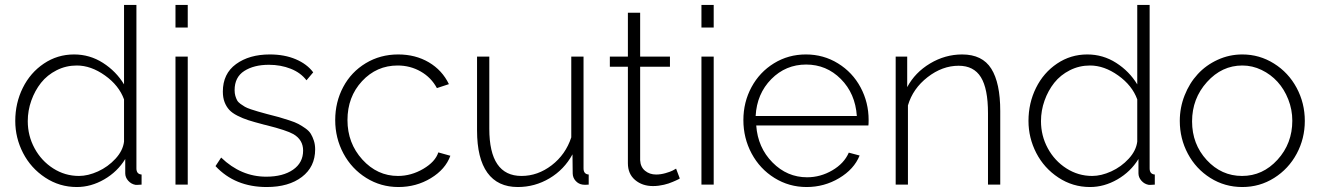

<svg xmlns="http://www.w3.org/2000/svg" viewBox="-20 -750 5363 780"><path d="M42 -258.8Q42 -331.1 72.5 -392.8Q103 -454.6 158.2 -491.7Q213.4 -528.8 280.8 -528.8Q344.7 -528.8 398.2 -494.6Q451.7 -460.4 483.9 -407.2V-730H534.2V-65.9Q534.2 -42.5 555.2 -41V0Q535.6 1.5 530.8 1Q513.2 -2 501 -15.6Q488.8 -29.3 488.8 -45.9V-104Q457 -52.2 403.3 -21.2Q349.6 9.8 292 9.8Q221.7 9.8 163.6 -28.6Q105.5 -66.9 73.7 -128.4Q42 -189.9 42 -258.8ZM483.9 -174.8V-346.2Q463.4 -402.8 406.5 -443.4Q349.6 -483.9 292 -483.9Q248 -483.9 210 -464.6Q171.9 -445.3 146.7 -413.6Q121.6 -381.8 107.2 -341.3Q92.8 -300.8 92.8 -257.8Q92.8 -198.7 120.4 -147.7Q147.9 -96.7 196 -65.9Q244.1 -35.2 300.8 -35.2Q337.4 -35.2 378.2 -53.7Q418.9 -72.3 449.2 -105.2Q479.5 -138.2 483.9 -174.8Z M692.9 -638.2V-730H742.7V-638.2ZM692.9 0V-520H742.7V0Z M1063.5 9.8Q934.6 9.8 855.5 -75.2L878.4 -109.9Q959 -32.2 1061.5 -32.2Q1129.4 -32.2 1170.4 -60.5Q1211.4 -88.9 1211.4 -138.2Q1211.4 -182.1 1171.9 -205.1Q1144.5 -220.7 1063 -241.2Q1059.1 -242.2 1050.8 -244.1H1050.3L1049.8 -244.6H1049.3H1048.8H1048.3L1047.9 -245.1H1047.4Q1011.7 -254.4 989 -261.7Q966.3 -269 944.6 -280Q922.9 -291 911.1 -304Q899.4 -316.9 892.3 -335.2Q885.3 -353.5 885.3 -377.9Q885.3 -450.7 939 -489.7Q992.7 -528.8 1076.2 -528.8Q1135.7 -528.8 1181.6 -509.3Q1227.5 -489.7 1252.4 -456.1L1225.1 -423.8Q1201.7 -454.6 1161.1 -470.7Q1120.6 -486.8 1072.3 -486.8Q1011.7 -486.8 972.4 -461.7Q933.1 -436.5 933.1 -383.8Q933.1 -371.1 936 -360.8Q939 -350.6 943.1 -342.8Q947.3 -335 957 -327.9Q966.8 -320.8 974.9 -316.2Q982.9 -311.5 999.5 -305.9Q1016.1 -300.3 1028.3 -296.9Q1040.5 -293.5 1063.5 -287.1Q1095.2 -279.3 1113 -274.2Q1130.9 -269 1155 -261.2Q1179.2 -253.4 1192.4 -246.3Q1205.6 -239.3 1220.5 -228.8Q1235.4 -218.3 1242.7 -206.3Q1250 -194.3 1255.1 -178.5Q1260.3 -162.6 1260.3 -143.1Q1260.3 -72.3 1206.5 -31.2Q1152.8 9.8 1063.5 9.8Z M1598.6 9.8Q1527.3 9.8 1468 -27.1Q1408.7 -64 1375.2 -126.5Q1341.8 -189 1341.8 -262.2Q1341.8 -335.4 1374.3 -396.5Q1406.7 -457.5 1465.8 -493.2Q1524.9 -528.8 1597.7 -528.8Q1668 -528.8 1722.2 -496.8Q1776.4 -464.8 1803.7 -408.2L1754.9 -392.1Q1731.9 -435.1 1689.2 -459.5Q1646.5 -483.9 1595.7 -483.9Q1509.8 -483.9 1450.7 -420.2Q1391.6 -356.4 1391.6 -262.2Q1391.6 -168.5 1452.1 -101.8Q1512.7 -35.2 1596.7 -35.2Q1650.4 -35.2 1699.5 -64Q1748.5 -92.8 1760.7 -130.9L1809.6 -117.2Q1789.6 -62 1730.2 -26.1Q1670.9 9.8 1598.6 9.8Z M1918 -220.2V-520H1967.8V-227.1Q1967.8 -35.2 2098.6 -35.2Q2164.6 -35.2 2221.2 -78.6Q2277.8 -122.1 2300.8 -191.9V-520H2350.6V-65.9Q2350.6 -42.5 2371.6 -41V0Q2354.5 1.5 2346.7 0Q2330.1 -2.4 2318.6 -15.1Q2307.1 -27.8 2306.6 -44.9L2305.7 -123Q2272 -61 2212.4 -25.6Q2152.8 9.8 2083.5 9.8Q2002 9.8 1960 -48.3Q1918 -106.4 1918 -220.2Z M2741.7 -24.9 2735.8 -21.5Q2730 -18.6 2725.6 -16.6Q2721.2 -14.6 2712.6 -11Q2704.1 -7.3 2695.8 -4.6Q2687.5 -2 2677.5 0.5Q2667.5 2.9 2656 4.4Q2644.5 5.9 2632.8 5.9Q2589.4 5.9 2560.1 -18.8Q2530.8 -43.5 2530.8 -86.9V-479H2457.5V-520H2530.8V-698.2H2580.6V-520H2701.7V-479H2580.6V-99.1Q2582 -71.3 2600.6 -56.2Q2619.1 -41 2645.5 -41Q2664.1 -41 2683.6 -46.6Q2703.1 -52.2 2712.2 -56.9Q2721.2 -61.5 2726.6 -64.9Z M2829.6 -638.2V-730H2879.4V-638.2ZM2829.6 0V-520H2879.4V0Z M3256.8 9.8Q3185.5 9.8 3126.2 -27.1Q3066.9 -64 3033.4 -126.5Q3000 -189 3000 -262.2Q3000 -335 3033 -396Q3065.9 -457 3124.3 -492.9Q3182.6 -528.8 3253.9 -528.8Q3325.7 -528.8 3384.5 -492.4Q3443.4 -456.1 3476.1 -395Q3508.8 -334 3508.8 -262.2Q3508.8 -245.1 3507.8 -240.2H3052.2Q3058.6 -150.4 3118.2 -90.1Q3177.7 -29.8 3258.8 -29.8Q3313 -29.8 3361.1 -57.9Q3409.2 -85.9 3428.2 -129.9L3472.2 -118.2Q3449.7 -62.5 3389.2 -26.4Q3328.6 9.8 3256.8 9.8ZM3049.8 -278.8H3460.9Q3454.6 -370.1 3396 -429Q3337.4 -487.8 3254.9 -487.8Q3171.9 -487.8 3113.3 -428.5Q3054.7 -369.1 3049.8 -278.8Z M4043.5 0H3993.7V-290Q3993.7 -390.1 3964.8 -436.5Q3936 -482.9 3874.5 -482.9Q3808.1 -482.9 3748.3 -436.5Q3688.5 -390.1 3668.5 -321.8V0H3618.7V-520H3665.5V-396Q3697.3 -455.6 3758.5 -492.2Q3819.8 -528.8 3888.7 -528.8Q3970.7 -528.8 4007.1 -470.9Q4043.5 -413.1 4043.5 -298.8Z M4158.2 -258.8Q4158.2 -331.1 4188.7 -392.8Q4219.2 -454.6 4274.4 -491.7Q4329.6 -528.8 4397 -528.8Q4460.9 -528.8 4514.4 -494.6Q4567.9 -460.4 4600.1 -407.2V-730H4650.4V-65.9Q4650.4 -42.5 4671.4 -41V0Q4651.9 1.5 4647 1Q4629.4 -2 4617.2 -15.6Q4605 -29.3 4605 -45.9V-104Q4573.2 -52.2 4519.5 -21.2Q4465.8 9.8 4408.2 9.8Q4337.9 9.8 4279.8 -28.6Q4221.7 -66.9 4189.9 -128.4Q4158.2 -189.9 4158.2 -258.8ZM4600.1 -174.8V-346.2Q4579.6 -402.8 4522.7 -443.4Q4465.8 -483.9 4408.2 -483.9Q4364.3 -483.9 4326.2 -464.6Q4288.1 -445.3 4262.9 -413.6Q4237.8 -381.8 4223.4 -341.3Q4209 -300.8 4209 -257.8Q4209 -198.7 4236.6 -147.7Q4264.2 -96.7 4312.3 -65.9Q4360.4 -35.2 4417 -35.2Q4453.6 -35.2 4494.4 -53.7Q4535.2 -72.3 4565.4 -105.2Q4595.7 -138.2 4600.1 -174.8Z M4772.9 -258.8Q4772.9 -313 4792.5 -362.5Q4812 -412.1 4845.7 -448.7Q4879.4 -485.4 4926.8 -507.1Q4974.1 -528.8 5026.9 -528.8Q5096.7 -528.8 5155.5 -491.9Q5214.4 -455.1 5247.6 -393.1Q5280.8 -331.1 5280.8 -258.8Q5280.8 -187 5247.8 -125.5Q5214.8 -64 5156.2 -27.1Q5097.7 9.8 5026.9 9.8Q4955.6 9.8 4897 -27.1Q4838.4 -64 4805.7 -125.5Q4772.9 -187 4772.9 -258.8ZM5230 -259.8Q5230 -304.7 5213.6 -346.2Q5197.3 -387.7 5169.9 -417.7Q5142.6 -447.8 5105.2 -465.8Q5067.9 -483.9 5026.9 -483.9Q4943.8 -483.9 4883.3 -416.7Q4822.8 -349.6 4822.8 -256.8Q4822.8 -164.6 4882.3 -99.9Q4941.9 -35.2 5025.9 -35.2Q5109.9 -35.2 5169.9 -101.1Q5230 -167 5230 -259.8Z"/></svg>

Font: Rawline Light
Style: Regular
Weight: 300
Designer: Matt McInerney, Pablo Impallari, Rodrigo Fuenzalida
Foundry: Matt McInerney, Pablo Impallari, Rodrigo Fuenzalida
Version: Version 4.020;PS 004.020;hotconv 1.0.88;makeotf.lib2.5.64775